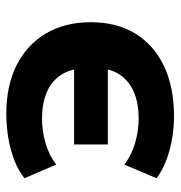

<svg xmlns="http://www.w3.org/2000/svg" viewBox="-2 -544 557 592"><g transform="rotate(90 276.0 -247.5)"><path d="M329 11Q244 11 181 -20.5Q118 -52 83 -110.5Q48 -169 48 -250Q48 -329 83 -386.5Q118 -444 183 -475Q248 -506 337 -506Q394 -506 445.5 -491.5Q497 -477 529 -452L487 -353Q458 -375 420.5 -386Q383 -397 345 -397Q299 -397 266 -383.5Q233 -370 213.5 -344Q194 -318 190 -281L180 -302H425V-198H180L190 -225Q193 -182 213 -154Q233 -126 267 -112.5Q301 -99 345 -99Q383 -99 421 -110Q459 -121 487 -143L529 -45Q507 -27 475.5 -14.5Q444 -2 407 4.5Q370 11 329 11Z"/></g></svg>

Font: Nunito Sans 10pt ExtraBold
Style: Regular
Weight: 800
Designer: Vernon Adams
Foundry: Vernon Adams
Version: Version 3.101;gftools[0.9.27]